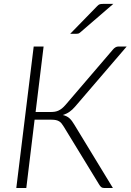

<svg xmlns="http://www.w3.org/2000/svg" viewBox="-20 -940 654 960"><path d="M61.5 0ZM158 -380H233Q244.5 -380 254 -381.5Q263.5 -383 272.2 -387Q281 -391 289.8 -398Q298.5 -405 308 -416L544 -691.5Q549.5 -698.5 556.8 -703Q564 -707.5 572.5 -707.5H613.5L356 -407.5Q342 -391 327.2 -380.8Q312.5 -370.5 294 -365Q315 -360 327.5 -348.5Q340 -337 351.5 -317L544.5 0H501Q491.5 0 486 -4.5Q480.5 -9 475 -18.5L299 -306.5Q293.5 -315.5 288.2 -322.2Q283 -329 276 -333.2Q269 -337.5 259.8 -339.5Q250.5 -341.5 237.5 -341.5H153L111.5 0H61.5L148.5 -707.5H198ZM546.5 -920.5 380 -777Q375 -773 371 -772Q367 -771 361 -771H331L466 -909.5Q472.5 -916.5 478.2 -918.5Q484 -920.5 495 -920.5Z"/></svg>

Font: Lato Light
Style: Italic
Weight: 300
Italic angle: -7°
Designer: Lukasz Dziedzic
Foundry: tyPoland Lukasz Dziedzic
Version: Version 2.007; 2014-02-27